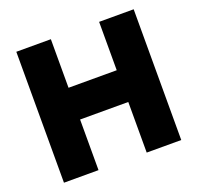

<svg xmlns="http://www.w3.org/2000/svg" viewBox="-123 -833 994 966"><g transform="rotate(-20 374.0 -350.5)"><path d="M503 -271H245V0H60V-701H245V-441H503V-700H688V0H503Z"/></g></svg>

Font: Oak Sans Black
Style: Regular
Weight: 900
Designer: Erik Kennedy, Walven
Foundry: Erik Kennedy, Walven
Version: Version 1.000